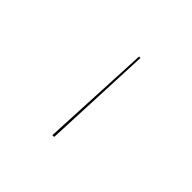

<svg xmlns="http://www.w3.org/2000/svg" viewBox="-58 -753 182 182"><g transform="rotate(45 33.5 -661.5)"><path d="M35.2 -716.8H37.1L32.2 -606H29.8Z"/></g></svg>

Font: Fira Sans Compressed Two
Style: Regular
Weight: 100
Width: 1
Designer: Carrois Corporate & Edenspiekermann AG
Foundry: Carrois Corporate GbR & Edenspiekermann AG
Version: Version 4.203;PS 004.203;hotconv 1.0.88;makeotf.lib2.5.64775